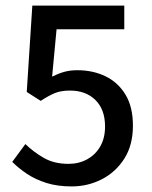

<svg xmlns="http://www.w3.org/2000/svg" viewBox="-20 -657 545 689"><path d="M237 12Q186 12 146.5 -0.5Q107 -13 77 -33Q47 -53 24 -76L71 -140Q100 -112 137 -90.5Q174 -69 226 -69Q263 -69 293 -85.5Q323 -102 340 -132Q357 -162 357 -203Q357 -264 322.5 -298Q288 -332 231 -332Q199 -332 177 -323Q155 -314 126 -295L76 -327L96 -637H426V-552H183L167 -382Q189 -393 210 -399Q231 -405 258 -405Q313 -405 358 -383.5Q403 -362 430 -318Q457 -274 457 -206Q457 -136 426 -87.5Q395 -39 345 -13.5Q295 12 237 12Z"/></svg>

Font: Mada Medium
Style: Regular
Weight: 500
Designer: Khaled Hosny
Version: Version 1.5